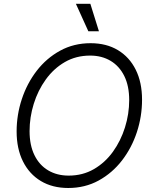

<svg xmlns="http://www.w3.org/2000/svg" viewBox="-20 -961 789 992"><path d="M332.5 10.3Q251 10.3 191.2 -25.6Q131.3 -61.5 98.6 -127.2Q65.9 -192.9 65.9 -281.7Q65.9 -367.7 92.8 -449Q119.6 -530.3 169.9 -595.5Q220.2 -660.6 290.8 -699.2Q361.3 -737.8 448.2 -737.8Q529.8 -737.8 589.4 -701.9Q648.9 -666 681.4 -600.6Q713.9 -535.2 713.9 -445.8Q713.9 -359.9 687.3 -278.6Q660.6 -197.3 610.4 -132.1Q560.1 -66.9 489.7 -28.3Q419.4 10.3 332.5 10.3ZM335 -53.7Q407.2 -53.7 465.1 -87.2Q522.9 -120.6 563.5 -177Q604 -233.4 625.7 -302.7Q647.5 -372.1 647.5 -443.8Q647.5 -517.1 622.1 -568.4Q596.7 -619.6 551.3 -646.7Q505.9 -673.8 445.8 -673.8Q373 -673.8 315.2 -640.4Q257.3 -606.9 216.6 -550.3Q175.8 -493.7 154.3 -424.3Q132.8 -355 132.8 -283.2Q132.8 -210.9 158 -159.4Q183.1 -107.9 228.8 -80.8Q274.4 -53.7 335 -53.7ZM436.5 -799.3 372.1 -941.4H446.8L491.2 -799.3Z"/></svg>

Font: Inter 20pt Light
Style: Italic
Weight: 300
Italic angle: -9.3988°
Version: Version 4.001;git-66647c0bb